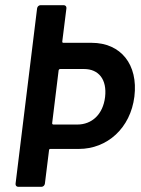

<svg xmlns="http://www.w3.org/2000/svg" viewBox="-20 -720 544 740"><path d="M333 -555H224C221 -555 220 -557 220 -560L236 -688C237 -695 232 -700 226 -700H136C130 -700 124 -695 123 -688L40 -12C39 -5 44 0 50 0H140C146 0 152 -5 153 -12L169 -141C169 -144 171 -146 174 -146H284C393 -146 483 -226 498 -348C513 -471 446 -555 333 -555ZM278 -240H186C183 -240 181 -242 181 -245L206 -449C207 -452 209 -454 212 -454H304C360 -454 393 -414 385 -346C377 -279 334 -240 278 -240Z"/></svg>

Font: Barlow Semi Condensed SemiBold
Style: Italic
Weight: 600
Width: 4
Italic angle: -7°
Designer: Jeremy Tribby
Foundry: Tribby Type
Version: Version 1.422;hotconv 1.0.109;makeotfexe 2.5.65596